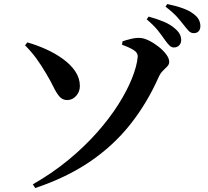

<svg xmlns="http://www.w3.org/2000/svg" viewBox="-20 -876 1040 961"><path d="M804.9 -676.6Q791.1 -697 770.5 -723.1Q750 -749.2 714.3 -779L723.9 -792.9Q766.3 -781.5 800.7 -766.9Q835.1 -752.3 857.9 -731.2Q874.3 -716.8 880.6 -703.2Q886.9 -689.6 886.9 -675Q886.9 -659.7 876.8 -649Q866.7 -638.4 850.4 -638.4Q837.9 -638.4 827.7 -648.7Q817.5 -659 804.9 -676.6ZM899.9 -750.6Q886.3 -768.4 867 -790.4Q847.6 -812.4 808.4 -842.7L817.2 -855.8Q860.1 -847.1 893.6 -835Q927.2 -823 947.6 -807.2Q967.1 -792.9 975 -777.6Q982.9 -762.4 982.9 -745.2Q982.9 -729.1 974.3 -719.6Q965.6 -710.1 949.8 -710.1Q935.2 -710.1 924.9 -721Q914.7 -731.9 899.9 -750.6ZM156.2 65.2 144.3 46.6Q243 -9.8 323.6 -76.5Q404.2 -143.2 466.5 -213.8Q528.8 -284.4 572.4 -353.3Q615.9 -422.2 640.4 -483.3Q664.9 -544.3 669.2 -590.9Q670.3 -601.5 664.3 -611.1Q658.2 -620.6 640.7 -630.5Q623.2 -640.4 590.7 -652.2L593.4 -669.2Q611.2 -675.5 635.9 -681.4Q660.6 -687.3 680.2 -686.2Q700.1 -685.4 725.2 -673.1Q750.2 -660.8 773.6 -642.4Q796.9 -624 811.9 -603.9Q826.9 -583.7 826.9 -566.2Q826.9 -553.6 817.2 -543.6Q807.5 -533.6 795.3 -521.7Q783 -509.8 774.5 -490.9Q715.9 -358.9 631.3 -252.4Q546.7 -146 429.7 -66.6Q312.8 12.9 156.2 65.2ZM105.4 -649.1 116.9 -663.8Q165.9 -649.9 212.7 -628.5Q259.5 -607.1 297.1 -579.4Q334.7 -551.7 357.1 -518.3Q379.5 -484.8 379.8 -446.2Q380 -417.1 361.3 -396.2Q342.5 -375.3 316.3 -375.1Q292.2 -375.1 276.7 -393.7Q261.3 -412.3 246.7 -442.6Q232.1 -472.9 211.3 -507.3Q186.5 -549.8 161.7 -583.7Q136.9 -617.5 105.4 -649.1Z"/></svg>

Font: Noto Serif TC
Style: Regular
Weight: 200
Designer: Ryoko NISHIZUKA 西塚涼子 (kana & ideographs); Frank Grießhammer (Latin, Greek & Cyrillic); Wenlong ZHANG 张文龙 (bopomofo); San
Foundry: Adobe
Version: Version 2.001;hotconv 1.1.0;makeotfexe 2.6.0